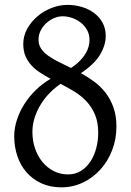

<svg xmlns="http://www.w3.org/2000/svg" viewBox="-20 -764 543 798"><path d="M240.2 -696.3Q222.2 -696.3 204.3 -688.5Q186.5 -680.7 172.1 -667.5Q157.7 -654.3 148.9 -636.7Q140.1 -619.1 140.1 -599.1Q140.1 -577.6 151.1 -561.5Q162.1 -545.4 180.9 -532Q199.7 -518.6 224.1 -506.6Q248.5 -494.6 275.4 -481.4Q297.9 -496.6 312.5 -511.7Q327.1 -526.9 335.9 -541.7Q344.7 -556.6 348.4 -570.8Q352.1 -585 352.1 -597.7Q352.1 -621.1 341.8 -639.4Q331.5 -657.7 315.2 -670.4Q298.8 -683.1 279.1 -689.7Q259.3 -696.3 240.2 -696.3ZM388.2 -211.9Q388.2 -255.9 374.8 -287.6Q361.3 -319.3 339.4 -342.8Q317.4 -366.2 289.3 -383.3Q261.2 -400.4 231.9 -415.5Q209.5 -400.4 188.2 -379.2Q167 -357.9 150.6 -332Q134.3 -306.2 124.5 -276.4Q114.7 -246.6 114.7 -215.3Q114.7 -178.2 126 -146Q137.2 -113.8 157 -90.1Q176.8 -66.4 203.9 -52.7Q231 -39.1 262.7 -39.1Q293.5 -39.1 316.9 -54Q340.3 -68.8 356.2 -93.3Q372.1 -117.7 380.1 -148.7Q388.2 -179.7 388.2 -211.9ZM419.4 -614.3Q419.4 -576.2 395.8 -536.6Q372.1 -497.1 316.4 -460Q344.7 -444.3 371.3 -424.8Q397.9 -405.3 418.5 -378.9Q439 -352.5 451.4 -317.9Q463.9 -283.2 463.9 -237.8Q463.9 -185.1 445.8 -138.9Q427.7 -92.8 396.7 -58.8Q365.7 -24.9 324.2 -5.1Q282.7 14.6 235.4 14.6Q188 14.6 151.4 -2.4Q114.7 -19.5 89.8 -48.3Q64.9 -77.1 52 -115.7Q39.1 -154.3 39.1 -197.3Q39.1 -231.4 50.3 -265.9Q61.5 -300.3 81.5 -331.8Q101.6 -363.3 129.4 -390.4Q157.2 -417.5 190.4 -436.5Q167.5 -448.7 146.7 -462.2Q126 -475.6 110.4 -492.7Q94.7 -509.8 85.7 -531.2Q76.7 -552.7 76.7 -581.1Q76.7 -614.7 93 -644.3Q109.4 -673.8 135.5 -696Q161.6 -718.3 194.6 -731Q227.5 -743.7 260.7 -743.7Q290.5 -743.7 319.1 -735.4Q347.7 -727.1 370.1 -710.7Q392.6 -694.3 406 -670.2Q419.4 -646 419.4 -614.3Z"/></svg>

Font: Gentium Plus Am
Style: Regular
Weight: 400
Designer: J. Victor Gaultney, Annie Olsen, Iska Routamaa, Becca Hirsbrunner
Foundry: SIL International
Version: Version 5.000